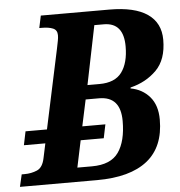

<svg xmlns="http://www.w3.org/2000/svg" viewBox="-74 -763 761 812"><g transform="rotate(-5 307.0 -357.0)"><path d="M-22 0 -10 -52H2Q31 -52 55.5 -62.5Q80 -73 88 -113L101 -174H10L22 -232H113L185 -569Q189 -589 191.5 -601.5Q194 -614 194 -625Q194 -647 176 -654.5Q158 -662 130 -662H118L129 -714H420Q527 -714 581.5 -676.5Q636 -639 636 -567Q636 -483 591.5 -438.5Q547 -394 481 -378L480 -374Q530 -365 561 -329Q592 -293 592 -232Q592 -116 519 -58Q446 0 305 0ZM351 -404Q417 -404 446 -443.5Q475 -483 475 -553Q475 -654 391 -654H351L300 -404ZM289 -60Q369 -60 402 -107Q435 -154 435 -240Q435 -344 344 -344H287L263 -232H361L349 -174H251L227 -60Z"/></g></svg>

Font: Noto Serif SemiCondensed
Style: Bold Italic
Weight: 700
Width: 4
Italic angle: -12°
Designer: Monotype Design Team
Foundry: Monotype Imaging Inc.
Version: Version 2.014